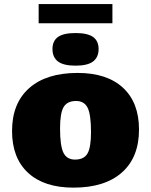

<svg xmlns="http://www.w3.org/2000/svg" viewBox="-20 -888 727 924"><path d="M333.5 15Q192.5 15 115.2 -56.2Q38 -127.5 38 -257.5Q38 -391 120.5 -464Q203 -537 353.5 -537Q494.5 -537 571.8 -465.8Q649 -394.5 649 -264.5Q649 -131 566.8 -58Q484.5 15 333.5 15ZM341 -120Q384 -120 401 -149.2Q418 -178.5 418 -252Q418 -335.5 402 -368.8Q386 -402 346 -402Q303.5 -402 286.2 -372.8Q269 -343.5 269 -270Q269 -186.5 285.2 -153.2Q301.5 -120 341 -120ZM343.5 -572Q285.5 -572 259 -592.2Q232.5 -612.5 232.5 -652Q232.5 -691 259 -710Q285.5 -729 343.5 -729Q401.5 -729 428 -710Q454.5 -691 454.5 -652Q454.5 -612.5 428 -592.2Q401.5 -572 343.5 -572ZM166 -776V-868.5H521V-776Z"/></svg>

Font: Newsreader 6pt ExtraBold
Style: Regular
Weight: 800
Designer: Hugues Gentile
Foundry: Production Type
Version: Version 1.003; ttfautohint (v1.8.3)